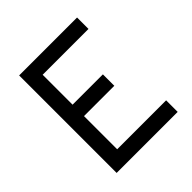

<svg xmlns="http://www.w3.org/2000/svg" viewBox="-188 -838 975 975"><g transform="rotate(-45 299.5 -350.0)"><path d="M97.7 0Q97.7 -174.8 97.7 -700.2Q202.1 -700.2 513.7 -700.2Q513.7 -679.7 513.7 -618.2Q431.6 -618.2 184.6 -618.2Q184.6 -564.5 184.6 -403.3Q239.3 -403.3 402.3 -403.3Q402.3 -382.8 402.3 -321.3Q347.7 -321.3 184.6 -321.3Q184.6 -261.7 184.6 -83Q272.5 -83 536.1 -83Q536.1 -62.5 536.1 0Q426.8 0 97.7 0Z"/></g></svg>

Font: Overpass
Style: Regular
Weight: 400
Designer: Delve Withrington, Thomas Jockin
Version: Version 3.000;DELV;Overpass; ttfautohint (v1.5)